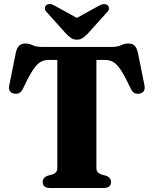

<svg xmlns="http://www.w3.org/2000/svg" viewBox="-20 -933 763 953"><path d="M190.5 -700H532.5Q564 -700 581 -708.5Q598 -717 616.5 -717Q637 -717 647.5 -707Q658 -697 664 -673.5L697 -510Q703.5 -474 673 -468.5Q644.5 -462.5 630.5 -490Q603 -548.5 583.2 -580Q563.5 -611.5 545 -623.5Q526.5 -635.5 501.5 -635.5H458.5V-98Q458.5 -75.5 483.5 -67L507 -60.5Q531 -52 531 -29Q531 0 494 0H229Q192 0 192 -29Q192 -52 216 -60.5L239.5 -67Q264.5 -75.5 264.5 -98V-635.5H221.5Q197 -635.5 178.2 -623.5Q159.5 -611.5 139.8 -580Q120 -548.5 92.5 -490Q78.5 -462.5 50 -468.5Q19.5 -474 26 -510L59 -673.5Q65 -697 75.5 -707Q86 -717 106.5 -717Q125 -717 142 -708.5Q159 -700 190.5 -700ZM416 -766.5Q402 -753 390.5 -744.5Q379 -736 361.5 -736Q344 -736 332.5 -744.5Q321 -753 307 -766.5L212.5 -872Q202 -882.5 202.8 -892.2Q203.5 -902 209.5 -907Q225.5 -920 252 -904.5L361.5 -844L471 -904.5Q498 -919.5 514 -907Q520 -902 520.8 -892.2Q521.5 -882.5 511 -872Z"/></svg>

Font: Fraunces 9pt
Style: Bold
Weight: 700
Version: Version 1.000;[b76b70a41]